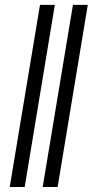

<svg xmlns="http://www.w3.org/2000/svg" viewBox="-20 -751 379 771"><path d="M200.2 -731.4 79.1 0H19L140.6 -731.4ZM332.5 -731.4 211.4 0H151.4L272.9 -731.4Z"/></svg>

Font: Inter 17pt Light
Style: Italic
Weight: 300
Italic angle: -9.3988°
Version: Version 4.001;git-66647c0bb